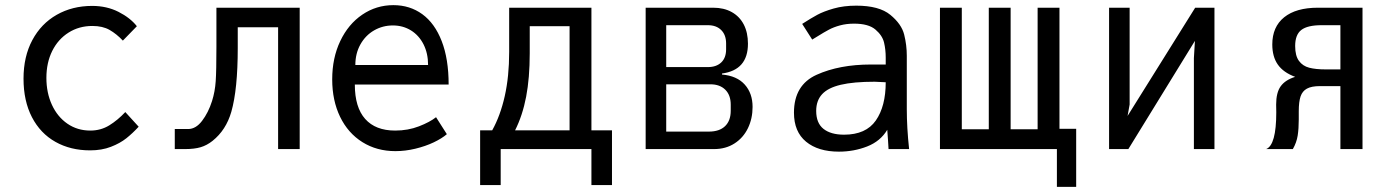

<svg xmlns="http://www.w3.org/2000/svg" viewBox="-20 -580 5440 747"><path d="M71.5 -274Q71.5 -360 105.8 -424Q140 -488 200.8 -522.5Q261.5 -557 338.5 -557Q395.5 -557 441.2 -533.8Q487 -510.5 512.5 -478L458 -422Q433.5 -448 406.5 -463.5Q379.5 -479 339.5 -479Q287.5 -479 246.8 -453.2Q206 -427.5 183.2 -381.8Q160.5 -336 160.5 -277Q160.5 -219 182 -172.2Q203.5 -125.5 242.2 -98.8Q281 -72 331.5 -72Q372 -72 405 -92.2Q438 -112.5 467.5 -144L519.5 -87Q496 -61.5 471.5 -42Q447 -22.5 411.5 -8.8Q376 5 330.5 5Q254.5 5 195.8 -28Q137 -61 104.2 -124.2Q71.5 -187.5 71.5 -274Z M660 -78H712Q742 -78 766.2 -109.8Q790.5 -141.5 805 -187Q816.5 -223.5 819.2 -263.8Q822 -304 822 -398V-550H1146V0H1062V-474H905V-393Q905 -232.5 880 -145Q859.5 -74 807 -32Q785 -14.5 760.5 -7.2Q736 0 700 0H660Z M1272.5 -271Q1272.5 -354.5 1303.8 -420.2Q1335 -486 1389.5 -523Q1444 -560 1510.5 -560Q1574.5 -560 1623 -524.8Q1671.5 -489.5 1698.5 -420Q1725.5 -350.5 1725.5 -251H1360.5Q1360.5 -162.5 1400.8 -117.2Q1441 -72 1517.5 -72Q1567.5 -72 1610 -88.5Q1652.5 -105 1676.5 -124L1718.5 -58Q1699.5 -41.5 1667.5 -26.2Q1635.5 -11 1596.2 -1.5Q1557 8 1518.5 8Q1446 8 1390 -27Q1334 -62 1303.2 -125.5Q1272.5 -189 1272.5 -271ZM1508.5 -481Q1469 -481 1435.5 -461.8Q1402 -442.5 1382.2 -407.2Q1362.5 -372 1362.5 -327H1645.5Q1645.5 -372.5 1627.8 -407.5Q1610 -442.5 1578.8 -461.8Q1547.5 -481 1508.5 -481Z M1848 -73H1895Q1926.5 -129.5 1943.8 -206Q1961 -282.5 1961 -378V-550H2281V-73H2361V140H2281V0H1928V140H1848ZM2196 -73V-478H2041V-373Q2041 -276.5 2027 -203.5Q2013 -130.5 1984 -73Z M2492 -550H2755Q2796.5 -550 2827 -533Q2857.5 -516 2873.8 -484.5Q2890 -453 2890 -410Q2890 -307.5 2789 -294V-290Q2847 -285 2877.5 -251Q2908 -217 2908 -164Q2908 -118.5 2889.8 -81Q2871.5 -43.5 2837.5 -21.8Q2803.5 0 2758 0H2492ZM2823 -149V-173Q2823 -210 2801.8 -231Q2780.5 -252 2744 -252H2572V-68H2738Q2779 -68 2801 -89.2Q2823 -110.5 2823 -149ZM2805 -388V-411Q2805 -444 2786 -463Q2767 -482 2734 -482H2572V-319H2734Q2767 -319 2786 -337Q2805 -355 2805 -388Z M3069 -141.5Q3069 -249.5 3157.5 -289.2Q3246 -329 3368 -329H3426V-356Q3426 -387 3419.5 -414.5Q3413 -442 3386 -465Q3359 -488 3303 -488Q3273 -488 3248.2 -481.2Q3223.5 -474.5 3204.8 -464.5Q3186 -454.5 3160.5 -438.5L3140 -426L3101 -487Q3135 -509 3159.5 -522.2Q3184 -535.5 3223.2 -546.8Q3262.5 -558 3311.5 -558Q3400.5 -558 3444 -522.2Q3487.5 -486.5 3497.8 -445.5Q3508 -404.5 3508 -363V-155Q3508 -84 3517 0H3437L3435 -33.5L3432 -75Q3405.5 -30.5 3353.8 -10.2Q3302 10 3244 10Q3163 10 3116 -28.8Q3069 -67.5 3069 -141.5ZM3426 -260 3383 -262Q3301 -262 3251.2 -250.2Q3201.5 -238.5 3178.5 -213.5Q3155.5 -188.5 3155.5 -148.5Q3155.5 -101 3184 -78.5Q3212.5 -56 3264 -56Q3349 -56 3387.5 -111.2Q3426 -166.5 3426 -260Z M4092 0H3637V-550H3722V-77H3827V-550H3912V-77H4017V-550H4102V-79H4167V147H4092Z M4295 -550H4375V-173.5L4367 -129L4630 -550H4705V0H4625V-354L4629 -421L4370 0H4295Z M4945.5 -143 4945 -173Q4945 -220 4962.8 -244.5Q4980.5 -269 5019 -281Q4973 -298 4951.5 -328.8Q4930 -359.5 4930 -407Q4930 -475.5 4976.2 -512.8Q5022.5 -550 5107 -550H5281V0H5195V-245H5116Q5082.5 -245 5064.8 -235.2Q5047 -225.5 5040 -204.8Q5033 -184 5033 -147V-115.5Q5033 -79.5 5028.8 -52.5Q5024.5 -25.5 5010 0H4906Q4945.5 -15.5 4945.5 -143ZM5195 -310V-482H5122Q5067 -482 5043 -463.5Q5019 -445 5019 -401Q5019 -363 5033.8 -343Q5048.5 -323 5073.8 -316.5Q5099 -310 5137 -310Z"/></svg>

Font: JuliaMono
Style: Regular
Weight: 400
Monospace: yes
Designer: cormullion
Foundry: corm
Version: Version 0.055; ttfautohint (v1.8.4)